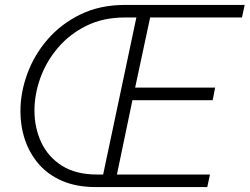

<svg xmlns="http://www.w3.org/2000/svg" viewBox="-20 -760 1014 780"><path d="M974 -740 963 -689H590L529 -404H854L844 -353H518L455 -51H833L822 0H370Q291 0 233 -25Q175 -50 137.5 -93.5Q100 -137 81.5 -192Q63 -247 63 -308Q63 -384 91 -460.5Q119 -537 173.5 -600Q228 -663 307 -701.5Q386 -740 488 -740ZM120 -311Q120 -242 147 -183Q174 -124 230.5 -87.5Q287 -51 375 -51H399L534 -689H487Q399 -689 330.5 -655Q262 -621 215 -565.5Q168 -510 144 -443.5Q120 -377 120 -311Z"/></svg>

Font: Be Vietnam Pro ExtraLight
Style: Italic
Weight: 200
Italic angle: -12°
Designer: Lam Bao, Tony Le, Vietanh Nguyen
Foundry: Yellow Type Foundry
Version: Version 1.002; ttfautohint (v1.8.3)